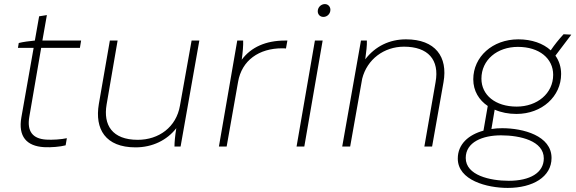

<svg xmlns="http://www.w3.org/2000/svg" viewBox="-20 -719 2825 942"><path d="M196 3C230 5 276 1 302 -6L308 -41C282 -35 235 -32 207 -34C141 -38 111 -74 124 -147L182 -484H372L378 -520H188L210 -645L172 -639L151 -520C127 -518 91 -513 72 -508L68 -484H145L85 -144C68 -49 111 -2 196 3Z M645 4C728 4 799 -31 845 -90C839 -54 836 -21 836 0H866L958 -520H920L863 -201C845 -95 759 -33 656 -33C530 -33 486 -106 503 -206L557 -520H519L465 -209C444 -86 497 4 645 4Z M1054 0H1092L1148 -317C1166 -423 1251 -482 1364 -482C1371 -482 1377 -482 1383 -481L1390 -520H1378C1285 -520 1212 -488 1166 -426C1171 -462 1174 -497 1173 -520H1144Z M1435 0H1473L1563 -520H1525ZM1567 -636C1585 -636 1601 -651 1601 -671C1601 -686 1590 -699 1574 -699C1555 -699 1539 -683 1539 -664C1539 -648 1550 -636 1567 -636Z M1659 0H1698L1757 -333C1781 -428 1864 -490 1962 -490C2080 -490 2137 -426 2117 -316L2062 0H2100L2156 -316C2178 -440 2116 -526 1972 -526C1891 -526 1821 -492 1772 -428C1777 -465 1781 -497 1780 -520H1751Z M2514 -160C2639 -160 2733 -246 2733 -356C2733 -390 2723 -421 2705 -446L2783 -549L2745 -551C2722 -526 2701 -500 2682 -472C2645 -506 2589 -526 2523 -526C2396 -526 2302 -440 2302 -330C2302 -273 2330 -228 2373 -199L2352 -78C2279 -58 2226 -12 2226 59C2226 166 2370 203 2471 203C2594 203 2686 149 2686 56C2686 -53 2547 -90 2444 -90C2426 -90 2408 -89 2391 -86L2407 -181C2439 -167 2475 -160 2514 -160ZM2476 168C2384 168 2265 141 2265 56C2265 -22 2348 -55 2438 -55C2532 -55 2648 -28 2648 58C2648 129 2580 168 2476 168ZM2515 -196C2410 -196 2342 -253 2342 -333C2342 -425 2419 -489 2521 -489C2626 -489 2694 -432 2694 -352C2694 -260 2615 -196 2515 -196Z"/></svg>

Font: Fixel Display ExtraLight
Style: Italic
Weight: 200
Italic angle: -10°
Designer: AlfaBravo + MacPaw
Foundry: Kyrylo Tkachov, Marchela Mozhyna, Serhii Makarenko, Maria Weinstein, Zakhar Kryvoshyya
Version: Version 1.210;Glyphs 3.2 (3217)